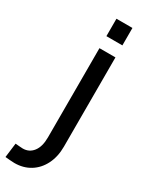

<svg xmlns="http://www.w3.org/2000/svg" viewBox="-279 -721 783 1010"><g transform="rotate(30 112.0 -216.0)"><path d="M14.8 247Q1.8 247 -12.7 245.5Q-27.2 244 -41.2 243L-30.3 155.7Q-15 156.7 -4 157.8Q7 159 14.8 159Q53.6 159 77.1 128.7Q100.7 98.3 100.7 42V-500H197.8V42Q197.8 103 174.5 149.5Q151.2 196 110 221.5Q68.8 247 14.8 247ZM100.7 -573V-678.8H197.8V-573Z"/></g></svg>

Font: TitilliumWeb ExtraLight
Style: Regular
Weight: 400
Designer: Mohamed Gaber, Accademia di Belle Arti di Urbino and others
Foundry: Kief Type Foundry, Accademia di Belle Arti di Urbino and others
Version: Version 3.000; ttfautohint (v1.8.2)